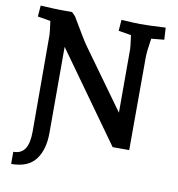

<svg xmlns="http://www.w3.org/2000/svg" viewBox="-95 -796 998 1074"><g transform="rotate(10 403.5 -259.5)"><path d="M127 -9 126 -557Q126 -572 117 -635L44 -647L49 -710Q139 -705 163 -705H228L248 -685Q325 -554 341 -533L584 -196V-557Q584 -570 575 -635L503 -647L508 -710Q586 -705 613 -705Q669 -705 737 -709L759 -710L763 -642L690 -635Q678 -561 678 -527L677 0H583L221 -506V-18Q221 79 178 135Q135 191 40 191V122Q85 122 106 90Q127 58 127 -9Z"/></g></svg>

Font: Andada Pro
Style: Bold
Weight: 700
Designer: Carolina Giovagnoli
Foundry: Huerta Tipografica
Version: Version 3.005; ttfautohint (v1.8.4)